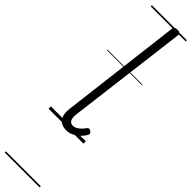

<svg xmlns="http://www.w3.org/2000/svg" viewBox="-432 -839 1162 1162"><g transform="rotate(45 149.5 -257.5)"><path d="M167 17Q124 17 103.5 -12Q83 -41 92 -100L186 -871Q188 -881 194 -885.5Q200 -890 214 -890Q229 -890 235 -885Q241 -880 240 -869L144 -101Q139 -67 147 -49Q155 -31 176 -31Q190 -31 202 -37.5Q214 -44 225.5 -55Q237 -66 247 -81Q252 -87 259 -88.5Q266 -90 274 -83Q282 -78 284 -71Q286 -64 281 -57Q270 -37 252 -20Q234 -3 212.5 7Q191 17 167 17ZM0 365H299V375H0ZM0 -20H299V0H0ZM0 -505H299V-500H0ZM0 -885H299V-875H0Z"/></g></svg>

Font: Playwrite GB J Guides
Style: Italic
Weight: 400
Italic angle: -7.01216°
Designer: Veronika Burian, José Scaglione
Foundry: TypeTogether
Version: Version 1.003